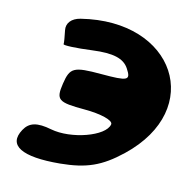

<svg xmlns="http://www.w3.org/2000/svg" viewBox="-116 -989 1030 1042"><g transform="rotate(15 398.5 -467.5)"><path d="M215 -853C167 -841 142 -809 150 -771C157 -738 163 -703 162 -696C161 -689 232 -692 322 -704C436 -719 496 -705 527 -658C566 -599 551 -592 401 -592C247 -592 228 -582 214 -488C200 -394 214 -383 364 -383C456 -383 528 -365 524 -342C513 -273 333 -209 216 -232C135 -248 92 -236 66 -188C12 -89 100 -45 311 -65C455 -79 534 -114 637 -212C993 -551 713 -977 215 -853Z"/></g></svg>

Font: Hussar Skorodowane
Style: Ky
Weight: 700
Foundry: Cannot Into Space Fonts
Version: Version 0.892